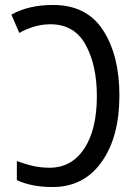

<svg xmlns="http://www.w3.org/2000/svg" viewBox="-20 -745 554 775"><path d="M462 -360Q462 -521 396 -623Q330 -725 194 -725Q96 -725 26 -686L58 -612Q84 -627 116 -637Q148 -647 184 -647Q280 -647 325.5 -564.5Q371 -482 371 -357Q371 -222 320 -145Q269 -68 180 -68Q144 -68 111.5 -75.5Q79 -83 48 -95V-18Q108 10 192 10Q318 10 390 -91Q462 -192 462 -360Z"/></svg>

Font: Noto Sans Display SemiCondensed
Style: Regular
Weight: 400
Width: 4
Designer: Monotype Design team
Foundry: Monotype Imaging Inc.
Version: 1.000